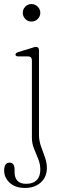

<svg xmlns="http://www.w3.org/2000/svg" viewBox="-30 -695 320 948"><path d="M125 -588.5Q107.5 -588.5 95 -601.2Q82.5 -614 82.5 -632Q82.5 -649.5 95 -662.2Q107.5 -675 125 -675Q143.5 -675 156.2 -662Q169 -649 169 -632Q169 -614 156.2 -601.2Q143.5 -588.5 125 -588.5ZM162.5 -30Q162.5 -0.5 172.2 27Q182 54.5 191.8 81.2Q201.5 108 201.5 134.5Q201.5 178.5 171.5 205.8Q141.5 233 94 233Q45.5 233 18 207.5Q-9.5 182 -9.5 147.5Q-9.5 108 17.5 108Q42 108 42 142.5V155.5Q42 182.5 56.2 197.8Q70.5 213 100.5 212.5Q133 212.5 151 194.5Q169 176.5 169 142Q169 115 158.5 89.5Q148 64 137.8 38.5Q127.5 13 127.5 -14V-396Q127.5 -416.5 109 -416.5H61Q46.5 -416.5 46.5 -425.5Q46.5 -433.5 60.5 -438L119.5 -456Q128 -458.5 135.2 -461Q142.5 -463.5 147 -463.5Q162.5 -463.5 162.5 -446.5Z"/></svg>

Font: Fraunces 9pt S050 Thin
Style: Regular
Weight: 100
Version: Version 1.000; ttfautohint (v1.8.3)